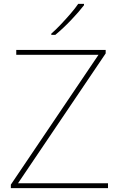

<svg xmlns="http://www.w3.org/2000/svg" viewBox="-20 -972 618 992"><path d="M538 0H36V-18L489 -689H64V-714H526V-696L73 -25H538ZM414 -945Q388 -911 347 -868Q306 -825 266 -792H245V-798Q268 -818 294.5 -846Q321 -874 345.5 -902.5Q370 -931 384 -952H414Z"/></svg>

Font: Noto Sans Thin
Style: Regular
Weight: 100
Designer: Monotype Design Team
Foundry: Monotype Imaging Inc.
Version: Version 2.007